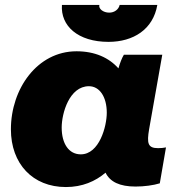

<svg xmlns="http://www.w3.org/2000/svg" viewBox="-20 -741 743 775"><path d="M527 12C562 12 599 7 625 -1L650 -146C640 -144 630 -143 618 -143C577 -143 572 -162 582 -220L635 -520H480C472 -507 464 -486 458 -465C420 -508 363 -534 289 -534C130 -534 24 -382 24 -219C24 -80 112 14 246 14C312 14 365 -9 406 -44C424 -7 463 12 527 12ZM339 -393C382 -393 411 -350 411 -286C411 -231 381 -118 306 -118C258 -118 229 -161 229 -226C229 -284 260 -393 339 -393ZM418 -572C518 -572 598 -622 615 -721H463C459 -703 442 -690 421 -690C396 -690 377 -706 381 -721H230C224 -637 294 -572 418 -572Z"/></svg>

Font: Fixel Display 20240404 Black
Style: Italic
Weight: 900
Italic angle: -10°
Designer: AlfaBravo + MacPaw
Foundry: Kyrylo Tkachov, Marchela Mozhyna, Serhii Makarenko, Maria Weinstein, Zakhar Kryvoshyya
Version: Version 1.211;Glyphs 3.2 (3225)